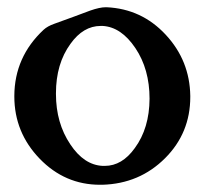

<svg xmlns="http://www.w3.org/2000/svg" viewBox="-20 -487 565 536"><path d="M277.3 -466.8Q375.5 -462.4 442.6 -390.1Q509.8 -317.9 511.2 -219.2V-216.3Q511.2 -115.7 440.9 -45.4Q369.6 25.9 265.6 28.8H259.3Q161.1 28.8 90.8 -43.9Q20 -117.2 20 -217.8V-219.2Q20.5 -328.1 101.6 -403.8Q112.8 -414.1 131.8 -420.7Q150.9 -427.2 186 -440.4Q206.5 -448.2 231.9 -457.5Q258.3 -466.8 275.4 -466.8ZM266.6 -414.6H261.2Q212.4 -414.6 176.8 -364.7Q136.2 -309.1 136.2 -226.6V-224.6Q136.2 -143.6 176.3 -84Q214.4 -26.4 266.6 -23.9H272.5Q320.8 -23.9 356.4 -73.7Q397 -128.9 397.5 -211.4Q397.5 -293.9 357.9 -352.8Q318.4 -411.6 266.6 -414.6Z"/></svg>

Font: Caudex
Style: Bold
Weight: 700
Version: Version 1.01